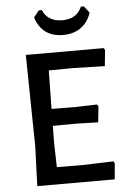

<svg xmlns="http://www.w3.org/2000/svg" viewBox="-58 -895 609 936"><g transform="rotate(-5 246.5 -426.5)"><path d="M389 -853 414 -820Q398 -773 362.5 -748Q327 -723 276 -723Q174 -723 142 -820L168 -853H183Q207 -795 279 -795Q349 -795 374 -853ZM466 -88 472 -79 465 0H86L93 -193L86 -642H467L473 -633L465 -554L313 -558L191 -557L188 -369L304 -368L410 -371L417 -363L409 -284L296 -287L187 -286L186 -202L189 -84L311 -83Z"/></g></svg>

Font: Alegreya Sans Medium
Style: Regular
Weight: 500
Designer: Juan Pablo del Peral
Foundry: Huerta Tipografica
Version: Version 2.007